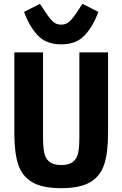

<svg xmlns="http://www.w3.org/2000/svg" viewBox="-20 -972 640 1004"><path d="M205 -698V-256Q205 -204 211 -174Q217 -144 237.5 -126.5Q258 -109 300 -109Q342 -109 362.5 -126.5Q383 -144 389 -174Q395 -204 395 -256V-698H545V-276Q545 -174 525 -112.5Q505 -51 452 -19.5Q399 12 300 12Q201 12 148 -19.5Q95 -51 75 -112.5Q55 -174 55 -276V-698ZM106 -910 189 -952 210 -920 212 -917Q238 -877 256 -860Q274 -843 300 -843Q326 -843 344 -860Q362 -877 388 -917L390 -920L411 -952L494 -910Q469 -838 424.5 -789Q380 -740 300 -740Q220 -740 175.5 -789Q131 -838 106 -910Z"/></svg>

Font: iA Writer Mono V
Style: Regular
Weight: 400
Designer: Mike Abbink, Paul van der Laan, Pieter van Rosmalen
Foundry: Bold Monday
Version: Version 2.000